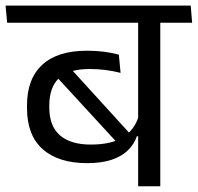

<svg xmlns="http://www.w3.org/2000/svg" viewBox="-38 -652 693 672"><path d="M523 -593.5H445.5V0H523ZM394 -572.5H634.5L629.5 -632.5H388.5ZM-13 -572.5H545.5L540 -632.5H-18.5ZM145 -399.5 378 -146 423 -177.5 197.5 -425ZM56.5 -274Q56.5 -178.5 111.5 -129.8Q166.5 -81 267 -81Q318 -81 353.2 -93Q388.5 -105 410 -126.2Q431.5 -147.5 441 -175H451.5L448 -247.5Q434 -198.5 393.2 -172.2Q352.5 -146 279.5 -146Q209.5 -146 172 -178.2Q134.5 -210.5 134.5 -276V-281.5Q134.5 -347.5 169 -379Q203.5 -410.5 275.5 -410.5Q304.5 -410.5 331.5 -407Q358.5 -403.5 384 -397L378 -460.5Q353.5 -467.5 325.5 -471Q297.5 -474.5 266.5 -474.5Q163 -474.5 109.8 -425.2Q56.5 -376 56.5 -283Z"/></svg>

Font: Anek Devanagari
Style: Regular
Weight: 400
Designer: Kailash Malviya (Devanagari) & Yesha Goshar (Latin)
Foundry: Ek Type
Version: Version 1.003